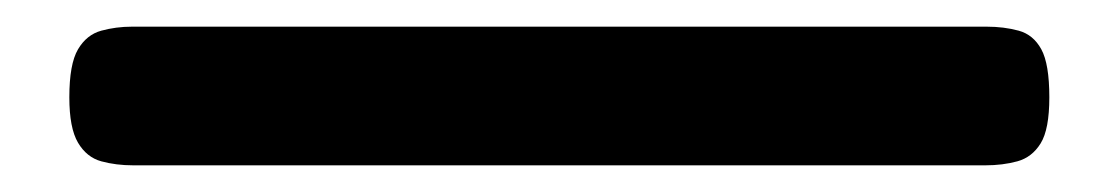

<svg xmlns="http://www.w3.org/2000/svg" viewBox="-20 45 837 144"><path d="M80 169Q67 169 56 166Q45 163 38.5 152Q32 141 32 118Q32 93 38.5 82Q45 71 56 68Q67 65 79 65H720Q733 65 744 68Q755 71 761 82Q767 93 767 118Q767 142 760.5 152.5Q754 163 743 166Q732 169 719 169Z"/></svg>

Font: Fredoka Light Medium
Style: Regular
Weight: 500
Version: Version 2.001